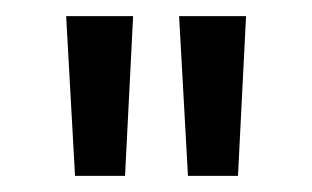

<svg xmlns="http://www.w3.org/2000/svg" viewBox="-20 -775 387 238"><path d="M73 -557 62 -755H145L135 -557ZM213 -557 202 -755H285L275 -557Z"/></svg>

Font: HostGroteskRegular
Style: Regular
Weight: 400
Designer: Doukan Karapınar based on Poppins by Indian Type Foundry, Jonny Pinhorn
Foundry: Element Type
Version: Version 1.001; ttfautohint (v1.8.4.7-5d5b)